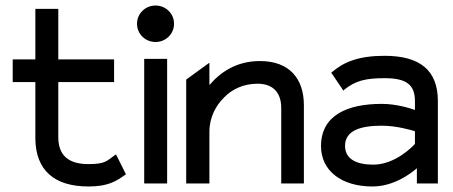

<svg xmlns="http://www.w3.org/2000/svg" viewBox="-20 -664 1640 695"><path d="M26 -367H108V-160C110 -50 174 11 300 11C372 11 400 -8 433 -31L436 -33L400 -105L395 -102C366 -81 361 -70 300 -70C225 -70 191 -104 191 -168V-367H393V-449H191V-632H108V-449H26Z M476 -578C476 -541 506 -512 543 -512C580 -512 610 -541 610 -578C610 -615 580 -644 543 -644C506 -644 476 -615 476 -578ZM502 0H585V-451H502Z M654 0H738V-187C738 -240 762 -283 792 -312C818 -339 859 -361 912 -361C972 -361 998 -325 998 -273V0H1080V-283C1080 -378 1029 -443 921 -443C837 -443 779 -404 738 -356V-437L654 -376Z M1142 -135C1142 -46 1216 11 1328 11C1404 11 1465 -34 1489 -55V0H1565V-298C1565 -409 1501 -462 1372 -462C1279 -462 1225 -440 1183 -404L1179 -401L1223 -336L1227 -340C1267 -372 1304 -381 1372 -381C1449 -381 1482 -359 1482 -298V-266C1465 -272 1415 -288 1362 -288C1236 -288 1142 -246 1142 -135ZM1229 -136C1229 -193 1288 -209 1362 -209C1414 -209 1466 -194 1482 -189V-143C1473 -133 1410 -68 1331 -68C1269 -68 1229 -89 1229 -136Z"/></svg>

Font: Charger Sport
Style: SeBdExt
Weight: 600
Designer: Jasper
Foundry: Cannot Into Space Fonts
Version: Version 1.1